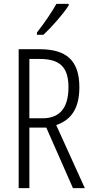

<svg xmlns="http://www.w3.org/2000/svg" viewBox="-20 -967 473 987"><path d="M333 -939V-947H270C242 -898 211 -853 170 -800V-788H203C243 -825 304 -893 333 -939ZM184 -714H76V0H131V-311H218L355 0H416L269 -324C351 -352 388 -416 388 -519C388 -658 319 -714 184 -714ZM183 -664C289 -664 332 -621 332 -518C332 -407 282 -359 200 -359H131V-664Z"/></svg>

Font: Noto Sans Gujarati UI ExtraCondensed Light
Style: Regular
Weight: 300
Width: 2
Designer: Jelle Bosma - Monotype Design Team, Universal Thirst
Foundry: Monotype Imaging Inc.
Version: Version 2.106